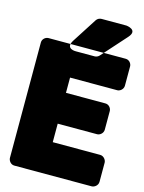

<svg xmlns="http://www.w3.org/2000/svg" viewBox="-141 -1023 860 1143"><g transform="rotate(15 289.0 -451.0)"><path d="M491 -270C507 -270 528 -285 528 -308V-423C528 -439 514 -460 491 -460H248V-554H539C555 -554 576 -569 576 -592V-711C576 -727 562 -748 539 -748H63C47 -748 26 -734 26 -711V0C26 16 40 38 63 38H540C556 38 578 23 578 0V-118C578 -134 563 -156 540 -156H248V-270ZM339 -940H492C492 -940 569 -933 520 -878L385 -727C378 -719 367 -714 357 -714H242C242 -714 171 -711 210 -772L307 -923C314 -934 327 -940 339 -940Z"/></g></svg>

Font: Asimov Print
Style: E
Weight: 500
Designer: Google
Version: Version 2.000980; 2014